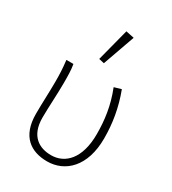

<svg xmlns="http://www.w3.org/2000/svg" viewBox="-186 -856 868 968"><g transform="rotate(30 248.0 -372.0)"><path d="M242 12C347 12 434 -69 434 -232C434 -320 420 -404 387 -492L346 -480C381 -392 391 -312 391 -232C391 -90 325 -25 244 -25C175 -25 112 -60 112 -168C112 -225 118 -308 118 -372C118 -413 118 -446 112 -480H71C77 -431 78 -397 78 -358C78 -295 74 -232 74 -168C74 -38 146 12 242 12ZM243 -560 309 -746 261 -756 212 -567Z"/></g></svg>

Font: Source Sans Pro Light
Style: Regular
Weight: 300
Designer: Paul D. Hunt
Foundry: Adobe Systems Incorporated
Version: Version 3.006;hotconv 1.0.111;makeotfexe 2.5.65597